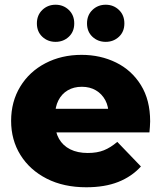

<svg xmlns="http://www.w3.org/2000/svg" viewBox="-20 -783 682 812"><path d="M345 9Q249 9 177.5 -27.5Q106 -64 66.5 -127.5Q27 -191 27 -272Q27 -353 65.5 -416.5Q104 -480 172 -515.5Q240 -551 325 -551Q405 -551 471 -518.5Q537 -486 576 -423Q615 -360 615 -270Q615 -260 614 -247Q613 -234 612 -223H183V-323H511L439 -295Q440 -332 425.5 -359Q411 -386 385.5 -401Q360 -416 326 -416Q292 -416 266.5 -401Q241 -386 227 -358.5Q213 -331 213 -294V-265Q213 -225 229.5 -196Q246 -167 277 -151.5Q308 -136 351 -136Q391 -136 419.5 -147.5Q448 -159 476 -183L576 -79Q537 -36 480 -13.5Q423 9 345 9ZM427 -606Q394 -606 371 -627.5Q348 -649 348 -684Q348 -719 371 -741Q394 -763 427 -763Q460 -763 483 -741Q506 -719 506 -684Q506 -649 483 -627.5Q460 -606 427 -606ZM215 -606Q182 -606 159 -627.5Q136 -649 136 -684Q136 -719 159 -741Q182 -763 215 -763Q248 -763 271 -741Q294 -719 294 -684Q294 -649 271 -627.5Q248 -606 215 -606Z"/></svg>

Font: MOST Montserrat ExtraBold
Style: Regular
Weight: 800
Designer: Julieta Ulanovsky
Foundry: Julieta Ulanovsky
Version: Version 8.000;March 11, 2024;FontCreator 15.0.0.2926 64-bit